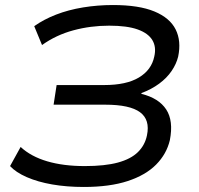

<svg xmlns="http://www.w3.org/2000/svg" viewBox="-20 -734 792 763"><path d="M313 9Q245 9 187.5 -1Q130 -11 86.5 -30Q43 -49 20 -74L62 -150Q103 -112 167.5 -93Q232 -74 317 -74Q397 -74 448.5 -88Q500 -102 528 -129.5Q556 -157 564 -196Q577 -258 536.5 -288Q496 -318 398 -318H193L205 -396H394Q482 -396 532 -426Q582 -456 593 -509Q602 -547 585.5 -574.5Q569 -602 527 -617Q485 -632 414 -632Q340 -632 271.5 -613.5Q203 -595 147 -555L116 -630Q154 -657 203 -676Q252 -695 310 -704.5Q368 -714 429 -714Q532 -714 593.5 -688.5Q655 -663 678 -617Q701 -571 688 -509Q681 -480 662 -452Q643 -424 612.5 -401.5Q582 -379 542 -364V-361Q611 -344 640.5 -299Q670 -254 655 -177Q642 -122 600.5 -80Q559 -38 487.5 -14.5Q416 9 313 9Z"/></svg>

Font: Nunito Sans 7pt SemiExpanded
Style: Italic
Weight: 400
Width: 6
Italic angle: -9°
Designer: Vernon Adams
Foundry: Vernon Adams
Version: Version 3.101;gftools[0.9.27]